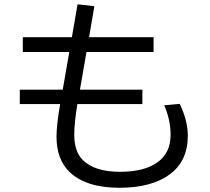

<svg xmlns="http://www.w3.org/2000/svg" viewBox="-20 -845 990 904"><path d="M345.2 -824.7 424.3 -815.9 399.4 -669.9H703.1V-600.1H387.2L356.4 -422.9H650.4V-355H344.2Q329.6 -262.7 329.6 -211.4Q329.6 -132.3 369.1 -92.3Q424.3 -36.1 545.9 -36.1Q660.2 -36.1 723.1 -82Q783.2 -126 783.2 -210Q783.2 -279.8 753.4 -349.1L826.2 -356Q864.3 -276.9 864.3 -206.1Q864.3 -87.4 780.3 -24.9Q694.3 39.1 542.5 39.1Q385.7 39.1 308.1 -34.7Q246.1 -93.8 246.1 -201.2Q246.1 -257.3 263.2 -355H73.2V-422.9H275.4L306.2 -600.1H87.4V-669.9H318.4Z"/></svg>

Font: FORM UDPGothic
Style: Regular
Weight: 400
Foundry: Pronama LLC
Version: Version 1.05101